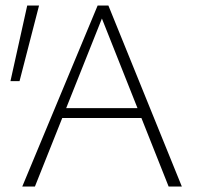

<svg xmlns="http://www.w3.org/2000/svg" viewBox="-20 -678 733 698"><path d="M593 0 342 -632H359L107 0H61L335 -658H374L641 0ZM181 -249 194 -285H498L516 -249ZM51 -383H18L79 -658H122Z"/></svg>

Font: Ysabeau Office ExtraLight
Style: Regular
Weight: 250
Designer: Christian Thalmann (Catharsis Fonts)
Version: Version 2.001;gftools[0.9.30]; featfreeze: tnum,lnum,ss02